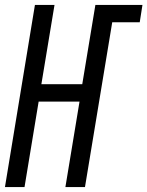

<svg xmlns="http://www.w3.org/2000/svg" viewBox="-28 -755 595 775"><path d="M-8 0 113 -735H192L139 -415H304L357 -735H547L536 -665H425L315 0H236L293 -345H128L71 0Z"/></svg>

Font: Iosevka SS18
Style: Italic
Weight: 400
Italic angle: -9°
Monospace: yes
Designer: Belleve Invis
Foundry: Belleve Invis
Version: Version 25.1.1; ttfautohint (v1.8.4)